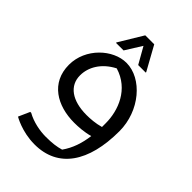

<svg xmlns="http://www.w3.org/2000/svg" viewBox="-268 -782 1151 1151"><g transform="rotate(45 308.0 -206.0)"><path d="M296 -620 355 -516H419V-520L335 -672H259L167 -520V-516H231ZM296 -476C183 -476 60 -364 60 -224C60 -71 184 0 328 0C362 0 412 -3 457 -16C448 53 428 113 391 165C357 175 322 180 268 180C216 180 154 168 104 140H96L64 212C64 212 143 260 252 260C451 260 556 105 556 -156C556 -329 429 -476 296 -476ZM348 -85C225 -85 152 -138 152 -226C152 -294 191 -366 278 -411C415 -370 464 -239 464 -132V-100C423 -88 378 -85 348 -85Z"/></g></svg>

Font: Kufam Arabic Latin Roman Normal
Style: Regular
Weight: 400
Designer: Wael Morcos & Artur Schmal
Version: Version 1.200;PS 001.200;hotconv 1.0.88;makeotf.lib2.5.64775